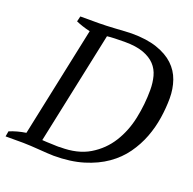

<svg xmlns="http://www.w3.org/2000/svg" viewBox="-146 -835 975 972"><g transform="rotate(20 341.0 -349.5)"><path d="M-20 0 -15 -29Q26 -46 73 -53L198 -646Q176 -651 156.5 -657.5Q137 -664 121 -671L128 -700H229Q246 -700 269.5 -701Q293 -702 317.5 -703.5Q342 -705 365 -706.5Q388 -708 403 -708Q483 -708 539 -689Q595 -670 629.5 -637.5Q664 -605 679.5 -560.5Q695 -516 695 -465Q695 -414 686.5 -358.5Q678 -303 658 -250.5Q638 -198 604.5 -151Q571 -104 520.5 -68.5Q470 -33 401 -12Q332 9 242 9Q227 9 206.5 7.5Q186 6 163 4.5Q140 3 117 1.5Q94 0 75 0ZM383 -656Q357 -656 330 -655Q303 -654 289 -652L161 -46Q171 -45 185.5 -44.5Q200 -44 214.5 -43.5Q229 -43 240.5 -42.5Q252 -42 258 -43Q352 -42 415.5 -80Q479 -118 517.5 -179.5Q556 -241 572 -317.5Q588 -394 588 -471Q588 -510 579 -544Q570 -578 547 -602.5Q524 -627 484.5 -641.5Q445 -656 383 -656Z"/></g></svg>

Font: PTSerifItalic
Style: Italic
Weight: 400
Italic angle: -12°
Designer: A.Korolkova, O.Umpeleva, V.Yefimov
Foundry: ParaType Ltd
Version: Version 1.000W OFL